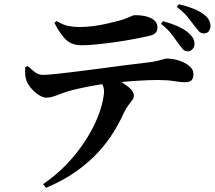

<svg xmlns="http://www.w3.org/2000/svg" viewBox="-20 -829 1040 927"><path d="M842.7 -617.3Q828.9 -636.6 809.9 -662.1Q790.8 -687.6 757.4 -714L767.1 -726.9Q804.3 -716.9 836.6 -702.8Q868.9 -688.7 889.3 -670.9Q905.1 -657.1 912.2 -644.4Q919.2 -631.7 918.9 -615.2Q918.7 -601.6 908.8 -591.2Q898.9 -580.8 884.8 -581.1Q871.9 -581.4 863.5 -590.8Q855.1 -600.2 842.7 -617.3ZM917.5 -706Q902.7 -726 884.2 -748.9Q865.6 -771.7 833.6 -795.2L842.8 -808.8Q882.5 -799.4 910.9 -788.2Q939.3 -777.1 958.8 -763.5Q977.3 -750.9 986.8 -735.8Q996.2 -720.6 996.2 -704.2Q996.2 -690.2 988.5 -678.9Q980.8 -667.6 963.8 -667.8Q948.9 -668.1 940.3 -677.9Q931.6 -687.7 917.5 -706ZM101.9 -505.1 114.3 -510.1Q133.6 -492.1 149.8 -479.8Q166.1 -467.5 188.9 -467.5Q209.2 -467.5 252.9 -472.2Q296.6 -476.9 353.8 -484Q410.9 -491.1 472 -499.2Q533.1 -507.3 588.8 -514.7Q644.5 -522 685 -526.3Q718.8 -530 738.6 -534.8Q758.3 -539.5 768.7 -542.9Q779 -546.2 783.6 -546.2Q815.7 -546.2 845.4 -536.3Q875.1 -526.5 894.5 -510Q913.9 -493.6 913.9 -472.8Q913.9 -448.3 903.3 -440.1Q892.8 -431.9 871.9 -431.9Q855.4 -431.9 820.4 -437.4Q785.5 -442.8 742 -442.8Q702.1 -442.8 645 -439.2Q587.9 -435.6 525.7 -429.1Q487.7 -425.5 443.5 -417.8Q399.4 -410.1 361.3 -401.6Q323.1 -393.1 302.5 -386.2Q277.6 -378.3 251.7 -368Q225.8 -357.8 203.5 -357.5Q187.2 -357.5 166.9 -370.7Q146.7 -383.8 130.3 -403.1Q113.9 -422.3 108.1 -439Q102.7 -452.8 101.7 -470Q100.7 -487.1 101.9 -505.1ZM202.5 77.9 187.8 60.2Q253.3 15.2 302.1 -36.3Q350.8 -87.7 385.5 -139.8Q420.2 -191.8 441.7 -240Q463.1 -288.2 472.6 -326.8Q482.2 -365.4 482.2 -388.6Q482.2 -403.6 475.4 -419.2Q468.6 -434.7 451.7 -450.1L518.5 -460.3Q548.3 -444.1 572.6 -428.8Q596.8 -413.6 611.6 -398.5Q626.3 -383.5 626.3 -368.1Q626.3 -355.7 618.9 -345.6Q611.4 -335.5 600.4 -321.8Q589.4 -308.1 577.6 -283.3Q558.6 -240.9 529.3 -192.7Q500 -144.5 455.8 -95.8Q411.5 -47.1 349.4 -2.6Q287.2 41.8 202.5 77.9ZM698.4 -655.3Q669 -648.4 626.4 -640.4Q583.8 -632.4 537.3 -625.8Q490.8 -619.2 448 -614.9Q405.2 -610.5 373.4 -610.5Q326.3 -610.5 298 -637.8Q269.8 -665 242.9 -718.5L253.3 -727.6Q284.2 -708.5 310.7 -703.5Q337.1 -698.5 362.1 -698.5Q398.9 -698.5 434.8 -703.6Q470.8 -708.6 501.9 -716.2Q533 -723.7 553.4 -728.7Q578.9 -735.7 593.3 -741.9Q607.8 -748 616.4 -751.9Q625.1 -755.8 631.7 -755.8Q681.8 -755.8 711 -740.4Q740.2 -724.9 740.2 -695.6Q740.2 -680.8 731.3 -670.7Q722.4 -660.7 698.4 -655.3Z"/></svg>

Font: Noto Serif KR
Style: Regular
Weight: 200
Designer: Ryoko NISHIZUKA 西塚涼子 (kana & ideographs); Frank Grießhammer (Latin, Greek & Cyrillic); Wenlong ZHANG 张文龙 (bopomofo); San
Foundry: Adobe
Version: Version 2.001;hotconv 1.1.0;makeotfexe 2.6.0